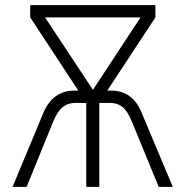

<svg xmlns="http://www.w3.org/2000/svg" viewBox="-20 -730 724 750"><path d="M29 0 149 -288Q168 -333 198.5 -354.5Q229 -376 268 -376H286L98 -662V-710H587V-662L399 -376H416Q456 -376 486 -354.5Q516 -333 534 -288L655 0H600L496 -253Q479 -295 459 -311.5Q439 -328 410 -328H368V0H317V-328H274Q245 -328 224.5 -311.5Q204 -295 187 -253L84 0ZM156 -662 343 -379 529 -662Z"/></svg>

Font: Geist ExtLt
Style: Regular
Weight: 400
Designer: Basement.studio, Andrés Briganti, Mateo Zaragoza
Foundry: Basement.studio, Vercel, Andrés Briganti, Guido Ferreyra, Mateo Zaragoza
Version: Version 1.401